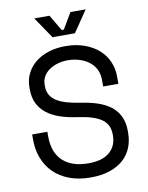

<svg xmlns="http://www.w3.org/2000/svg" viewBox="-97 -961 806 1045"><g transform="rotate(-10 306.0 -439.0)"><path d="M471 -498Q471 -532 457.5 -558Q444 -584 421 -601Q398 -618 368 -627Q338 -636 305 -636Q276 -636 250 -628.5Q224 -621 203.5 -607Q183 -593 171 -572.5Q159 -552 159 -525V-519Q159 -490 171 -469.5Q183 -449 206.5 -434.5Q230 -420 265 -410.5Q300 -401 347 -394Q457 -377 509 -329.5Q561 -282 561 -202V-190Q561 -145 545.5 -107.5Q530 -70 499.5 -43Q469 -16 424 -1Q379 14 320 14Q253 14 201.5 -5.5Q150 -25 115.5 -59.5Q81 -94 63 -140.5Q45 -187 45 -242V-272H129V-248Q129 -156 179.5 -110Q230 -64 320 -64Q398 -64 437.5 -98.5Q477 -133 477 -190V-196Q477 -251 436.5 -280Q396 -309 305 -322Q252 -329 209.5 -343.5Q167 -358 137 -381.5Q107 -405 91 -438Q75 -471 75 -516V-528Q75 -569 92 -603Q109 -637 139.5 -662Q170 -687 212.5 -700.5Q255 -714 306 -714Q365 -714 411.5 -697Q458 -680 490 -651.5Q522 -623 538.5 -584.5Q555 -546 555 -504V-462H471ZM450 -892 370 -774H246L166 -892H250L302 -804H314L366 -892Z"/></g></svg>

Font: Space Mono
Style: Regular
Weight: 400
Monospace: yes
Designer: Colophon Foundry / Benjamin Critton
Foundry: Colophon Foundry
Version: Version 1.000;PS 1.003;hotconv 1.0.81;makeotf.lib2.5.63406